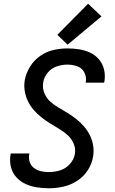

<svg xmlns="http://www.w3.org/2000/svg" viewBox="-20 -1003 616 1031"><path d="M243 8Q281 8 319.5 -0.5Q358 -9 393.5 -31.5Q429 -54 451.5 -89Q474 -124 480 -163Q485 -193 480 -222.5Q475 -252 462.5 -277Q450 -302 431.5 -323.5Q413 -345 391 -362.5Q369 -380 345 -395Q321 -410 296.5 -424Q272 -438 251 -456.5Q230 -475 218.5 -502Q207 -529 212 -560Q216 -588 236 -612.5Q256 -637 285 -646.5Q314 -656 342 -656Q370 -656 395 -647Q420 -638 432.5 -614.5Q445 -591 441 -563Q440 -561 440 -559H539Q540 -563 541 -568Q546 -600 538.5 -630.5Q531 -661 511.5 -684Q492 -707 464.5 -720Q437 -733 406 -738Q375 -743 342 -743Q305 -743 267 -734.5Q229 -726 195.5 -702.5Q162 -679 141 -644.5Q120 -610 113 -573Q108 -543 113 -513.5Q118 -484 130.5 -458.5Q143 -433 161.5 -412Q180 -391 202 -373.5Q224 -356 248 -341Q272 -326 296.5 -311.5Q321 -297 342 -278.5Q363 -260 375 -233Q387 -206 382 -176Q377 -146 354.5 -121.5Q332 -97 302 -88Q272 -79 243 -79Q221 -79 200.5 -83.5Q180 -88 163.5 -100Q147 -112 140 -132Q133 -152 137 -174L138 -179H38Q37 -174 36 -169Q31 -136 39 -105Q47 -74 68 -51Q89 -28 117.5 -15Q146 -2 178 3Q210 8 243 8ZM343 -763 525 -915 453 -983 288 -816Z"/></svg>

Font: Iosevka Sparkle Medium
Style: Italic
Weight: 500
Italic angle: -9°
Designer: Belleve Invis
Foundry: Belleve Invis
Version: Version 4.5.0; ttfautohint (v1.8.3)